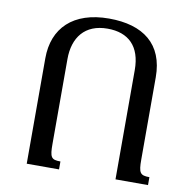

<svg xmlns="http://www.w3.org/2000/svg" viewBox="-81 -804 879 884"><g transform="rotate(10 359.0 -362.0)"><path d="M252 0V-37C208 -37 202 -48 202 -111V-507C202 -608 254 -677 360 -677C458 -677 516 -622 516 -511V0H668V-37C624 -37 617 -48 617 -111V-495C617 -650 519 -724 359 -724C191 -724 101 -634 101 -493V0Z"/></g></svg>

Font: Noto Serif Armenian
Style: Regular
Weight: 400
Designer: Monotype Design Team
Foundry: Monotype Imaging Inc.
Version: Version 1.901